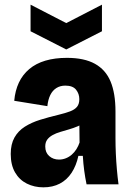

<svg xmlns="http://www.w3.org/2000/svg" viewBox="-20 -790 562 823"><path d="M166 13Q127 13 95 -3Q63 -19 44.5 -51Q26 -83 26 -130Q26 -172 42 -200.5Q58 -229 86.5 -247Q115 -265 152 -276.5Q189 -288 231 -298Q260 -305 280 -312.5Q300 -320 310 -332Q320 -344 320 -365Q320 -388 306 -405.5Q292 -423 260 -423Q238 -423 221.5 -412.5Q205 -402 195.5 -382.5Q186 -363 183 -335L41 -358Q45 -402 61 -436Q77 -470 105.5 -494Q134 -518 174.5 -530Q215 -542 267 -542Q341 -542 387 -516.5Q433 -491 454 -440.5Q475 -390 475 -312V-198Q475 -166 476.5 -132Q478 -98 481 -64Q484 -30 488 0H351Q345 -29 341 -58.5Q337 -88 335 -122H316Q307 -80 287 -49.5Q267 -19 236.5 -3Q206 13 166 13ZM233 -106Q248 -106 262 -111.5Q276 -117 287.5 -127Q299 -137 307.5 -150.5Q316 -164 321 -179L320 -274L348 -268Q333 -257 314 -249Q295 -241 276 -235.5Q257 -230 238.5 -224.5Q220 -219 205.5 -211Q191 -203 182.5 -191.5Q174 -180 174 -162Q174 -136 191 -121Q208 -106 233 -106ZM111 -770 264 -691 417 -770V-656L264 -578L111 -656Z"/></svg>

Font: Bricolage Grotesque 24pt SemiCondensed ExtraBold
Style: Regular
Weight: 800
Width: 4
Designer: Mathieu Triay
Foundry: Atelier Triay
Version: Version 1.001;gftools[0.9.33.dev8+g029e19f]